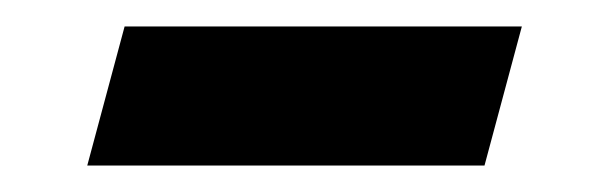

<svg xmlns="http://www.w3.org/2000/svg" viewBox="-20 -388 460 145"><path d="M45.9 -263H345.9L374.1 -368H74.1Z"/></svg>

Font: Manrope
Style: ExtraBoldItalic
Weight: 800
Italic angle: -15°
Designer: Mikhail Sharanda
Foundry: Mikhail Sharanda
Version: Version 4.502;hotconv 1.0.109;makeotfexe 2.5.65596